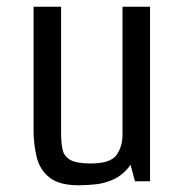

<svg xmlns="http://www.w3.org/2000/svg" viewBox="-20 -540 557 572"><path d="M80 -520H162V-142Q162 -114 166.5 -94Q171 -74 189.5 -63.5Q208 -53 250 -53Q309 -53 327 -78Q345 -103 345 -140V-520H427V0H382L369 -49Q348 -20 321 -7Q294 6 266 9Q238 12 215 12Q156 12 127 -11.5Q98 -35 89 -73Q80 -111 80 -153Z"/></svg>

Font: Strait
Style: Regular
Weight: 400
Designer: Eduardo Rodriguez Tunni
Foundry: Eduardo Rodriguez Tunni
Version: Version 1.002; ttfautohint (v1.8.4.7-5d5b);gftools[0.9.23]